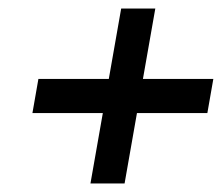

<svg xmlns="http://www.w3.org/2000/svg" viewBox="-20 -555 520 450"><path d="M192 -125H272L301 -290H466L480 -370H315L344 -535H264L235 -370H70L56 -290H221Z"/></svg>

Font: Scada
Style: Italic
Weight: 400
Designer: Jovanny Lemonad
Foundry: Jovanny Lemonad
Version: Version 3.005